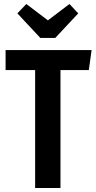

<svg xmlns="http://www.w3.org/2000/svg" viewBox="-20 -942 480 962"><path d="M439 -691 425 -591H283V0H156V-591H8V-691ZM328 -922 372 -875 257 -752H182L67 -875L112 -922L220 -840Z"/></svg>

Font: Fira Sans Extra Condensed Medium
Style: Regular
Weight: 500
Width: 1
Designer: Carrois Corporate & Edenspiekermann AG
Foundry: Carrois Corporate GbR & Edenspiekermann AG
Version: Version 4.203